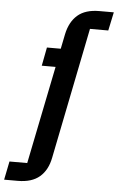

<svg xmlns="http://www.w3.org/2000/svg" viewBox="-145 -782 628 1024"><g transform="rotate(5 169.5 -270.0)"><path d="M303 -641 162 61Q149 128 107 164Q65 200 -10 200H-83L-63 101H32L138 -423H64L83 -522H157L173 -601Q187 -668 228.5 -704Q270 -740 345 -740H422L401 -641Z"/></g></svg>

Font: IBM Plex Sans SemiBold
Style: Italic
Weight: 600
Italic angle: -11.31°
Designer: Mike Abbink, Paul van der Laan, Pieter van Rosmalen
Foundry: Bold Monday
Version: Version 3.201